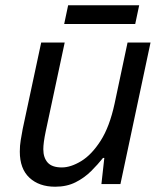

<svg xmlns="http://www.w3.org/2000/svg" viewBox="-20 -697 619 727"><path d="M189 10Q128 10 91.5 -24Q55 -58 55 -123Q55 -146 58.5 -166.5Q62 -187 66 -209L136 -536H225L153 -199Q144 -156 144 -132Q144 -100 160.5 -81.5Q177 -63 214 -63Q248 -63 287.5 -87Q327 -111 361 -164Q395 -217 414 -305L463 -536H550L436 0H364L375 -99H370Q351 -75 325.5 -49.5Q300 -24 266.5 -7Q233 10 189 10ZM223 -606 238 -677H507L492 -606Z"/></svg>

Font: Manna Sans
Style: Italic
Weight: 400
Italic angle: -12°
Designer: Monotype Design Team
Foundry: Monotype Imaging Inc.
Version: Version 2.001.1; ttfautohint (v1.8.2)